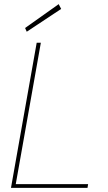

<svg xmlns="http://www.w3.org/2000/svg" viewBox="-20 -906 520 926"><path d="M33 0 157 -700H177L56 -18H405L402 0ZM109 -753 101 -771 263 -886 275 -863Z"/></svg>

Font: DM Sans 11pt Thin
Style: Italic
Weight: 250
Italic angle: -10°
Version: Version 4.004;gftools[0.9.30]